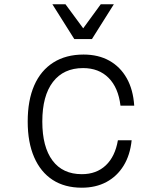

<svg xmlns="http://www.w3.org/2000/svg" viewBox="-20 -860 740 894"><path d="M361 14Q281 14 225 -22.5Q169 -59 139 -128Q109 -197 109 -294Q109 -393 139.5 -462.5Q170 -532 228.5 -569Q287 -606 369 -606Q438 -606 489 -577.5Q540 -549 570 -496Q600 -443 605 -368H541Q531 -452 485.5 -497.5Q440 -543 367 -543Q276 -543 226.5 -478.5Q177 -414 177 -294Q177 -176 224.5 -112.5Q272 -49 361 -49Q429 -49 472.5 -90Q516 -131 529 -207H593Q586 -138 555.5 -88.5Q525 -39 475.5 -12.5Q426 14 361 14ZM510 -840 408 -678H326L224 -840H285L386 -703H349L449 -840Z"/></svg>

Font: Martian Mono SemiExpanded ExtraLight
Style: Regular
Weight: 250
Monospace: yes
Version: Version 0.930